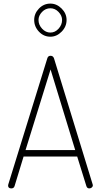

<svg xmlns="http://www.w3.org/2000/svg" viewBox="-20 -1047 561 1067"><path d="M43 0Q25 0 25 -16Q25 -20 26 -22L243 -723Q247 -737 261 -737Q275 -737 280 -723L495 -22Q495 -21 495.5 -19.5Q496 -18 496 -17Q496 -10 490 -5Q484 0 476 0Q464 0 460 -13L409 -177H111L61 -13Q57 0 43 0ZM122 -213H398L261 -661ZM260 -1027Q295 -1027 322.5 -999.5Q350 -972 350 -936Q350 -899 322.5 -871Q295 -843 260 -843Q223 -843 196.5 -871Q170 -899 170 -936Q170 -972 196.5 -999.5Q223 -1027 260 -1027ZM325 -936Q325 -960 305.5 -980.5Q286 -1001 260 -1001Q233 -1001 213.5 -980.5Q194 -960 194 -936Q194 -909 214 -887.5Q234 -866 260 -866Q286 -866 305.5 -887.5Q325 -909 325 -936Z"/></svg>

Font: Dosis
Style: ExtraLight
Weight: 250
Designer: Edgar Tolentino, Pablo Impallari, Igino Marini
Foundry: Edgar Tolentino, Pablo Impallari, Igino Marini
Version: Version 1.007